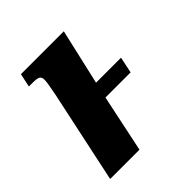

<svg xmlns="http://www.w3.org/2000/svg" viewBox="-153 -643 750 750"><g transform="rotate(-45 222.5 -268.0)"><path d="M114 -385Q125 -440 125 -455Q125 -470 116.5 -475Q108 -480 84 -480H63L75 -536H312L259 -305H397L383 -238H244L194 0H32Z"/></g></svg>

Font: Noto Serif NarrowExtraBold
Style: Italic
Weight: 800
Width: 4
Italic angle: -12°
Designer: Monotype Design Team
Foundry: Monotype Imaging Inc.
Version: Version 1.001